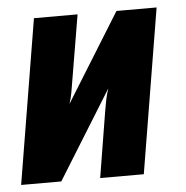

<svg xmlns="http://www.w3.org/2000/svg" viewBox="-43 -562 587 605"><g transform="rotate(-5 250.0 -260.0)"><path d="M0 0 86 -520H224L189 -312Q186 -294 183 -276.5Q180 -259 174 -241L347 -520H474L388 0H250L284 -208Q287 -226 290.5 -243.5Q294 -261 300 -279L127 0Z"/></g></svg>

Font: Iosevka Heavy Oblique
Style: Regular
Weight: 900
Italic angle: -9°
Monospace: yes
Designer: Belleve Invis
Foundry: Belleve Invis
Version: Version 32.5.0; ttfautohint (v1.8.4)